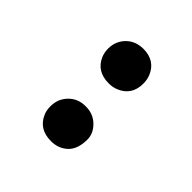

<svg xmlns="http://www.w3.org/2000/svg" viewBox="0 -908 520 520"><g transform="rotate(-45 260.0 -648.5)"><path d="M86.9 -647.9Q86.9 -694.3 126 -710.9Q137.7 -715.8 152.3 -715.8Q167 -715.8 179.7 -710.9Q192.4 -705.1 201.2 -696.3Q220.2 -677.2 220.2 -649.4V-646.5Q220.2 -618.7 201.2 -599.6Q182.6 -581.1 160.2 -581.1Q123 -581.1 105 -600.1Q86.9 -619.1 86.9 -647.9ZM374 -581.1Q329.1 -581.1 313 -621.1Q308.1 -633.3 308.1 -647.9Q308.1 -694.3 347.2 -710.9Q359.4 -715.8 374 -715.8Q402.3 -715.8 421.9 -696.3Q440.4 -677.7 440.9 -647.9Q440.9 -602.1 400.9 -585.9Q388.7 -581.1 374 -581.1Z"/></g></svg>

Font: Copse
Style: Regular
Weight: 400
Version: Version 1.000